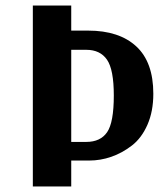

<svg xmlns="http://www.w3.org/2000/svg" viewBox="-20 -670 602 690"><path d="M290 -491H236V-160H290Q341 -160 365 -195Q389 -230 389 -327Q389 -420 364.5 -455.5Q340 -491 290 -491ZM236 -650V-560H297Q408 -560 469.5 -503.5Q531 -447 531 -333Q531 -270 510 -222Q489 -174 454 -147Q419 -120 380 -106.5Q341 -93 300 -93H236V0H98V-650Z"/></svg>

Font: ArsenalBold
Style: Bold
Weight: 700
Designer: Andrij Shevchenko
Foundry: Stairsfor.com
Version: Version 1.000